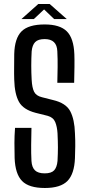

<svg xmlns="http://www.w3.org/2000/svg" viewBox="-20 -930 445 958"><path d="M204 8Q124 8 90 -27Q56 -62 53 -141Q52 -182 52 -216.5Q52 -251 55 -292H137Q136 -249 135.5 -207Q135 -165 137 -127Q139 -95 154.5 -80Q170 -65 203 -65Q236 -65 250 -80Q264 -95 267 -127Q269 -165 269 -194Q269 -223 267 -265Q265 -298 255.5 -321Q246 -344 218 -352L158 -367Q96 -383 74.5 -422Q53 -461 51 -532Q50 -562 50.5 -595Q51 -628 51 -660Q53 -739 87.5 -773.5Q122 -808 203 -808Q279 -808 313.5 -773.5Q348 -739 351 -659Q352 -633 351.5 -595Q351 -557 350 -517H266Q267 -556 267.5 -595.5Q268 -635 266 -674Q264 -735 203 -735Q170 -735 155.5 -720Q141 -705 138 -674Q136 -638 136 -602.5Q136 -567 138 -532Q140 -493 150 -472.5Q160 -452 189 -445L244 -431Q309 -416 330.5 -375Q352 -334 354 -265Q356 -226 355.5 -201Q355 -176 354 -141Q351 -62 316.5 -27Q282 8 204 8ZM87 -835 171 -910H228L313 -835H250L200 -883L149 -835Z"/></svg>

Font: Big Shoulders Display SemiBold
Style: Regular
Weight: 600
Designer: Patric King
Foundry: XO Type Co
Version: Version 1.000; ttfautohint (v1.8.2)